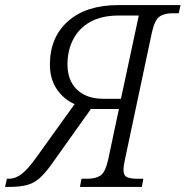

<svg xmlns="http://www.w3.org/2000/svg" viewBox="-68 -734 729 754"><path d="M-48 0 -41 -32H-34Q-7 -32 17.5 -51Q42 -70 74 -115L225 -325Q182 -344 155 -384Q128 -424 128 -480Q128 -588 199.5 -651Q271 -714 396 -714H641L634 -682H610Q577 -682 558 -668.5Q539 -655 528 -604L423 -109Q417 -82 417 -67Q417 -44 431.5 -38Q446 -32 472 -32H495L489 0H246L252 -32H274Q308 -32 327 -45Q346 -58 357 -108L399 -306H289L136 -91Q109 -53 86.5 -33.5Q64 -14 36.5 -7Q9 0 -34 0ZM339 -346H407L477 -673H399Q331 -673 286.5 -648Q242 -623 219.5 -579.5Q197 -536 197 -481Q197 -418 234.5 -382Q272 -346 339 -346Z"/></svg>

Font: Noto Serif SemiCondensed Light
Style: Italic
Weight: 300
Width: 4
Italic angle: -12°
Designer: Monotype Design Team
Foundry: Monotype Imaging Inc.
Version: Version 2.013; ttfautohint (v1.8.4.7-5d5b)